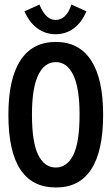

<svg xmlns="http://www.w3.org/2000/svg" viewBox="-20 -816 490 847"><path d="M226 11Q17 11 17 -310Q17 -468 70 -549.5Q123 -631 226 -631Q329 -631 382 -549.5Q435 -468 435 -310Q435 -149 382 -68.5Q329 12 226 11ZM226 -77Q276 -77 303.5 -132.5Q331 -188 331 -311Q331 -427 303.5 -484.5Q276 -542 226 -542Q176 -542 148.5 -484.5Q121 -427 121 -311Q121 -188 148.5 -132.5Q176 -77 226 -77ZM295 -796 361 -766Q340 -716 305 -690.5Q270 -665 225 -665Q181 -665 145.5 -690.5Q110 -716 88 -766L154 -796Q181 -728 225 -728Q273 -728 295 -796Z"/></svg>

Font: Inconsolata SemiCondensed Bold
Style: Regular
Weight: 700
Width: 4
Monospace: yes
Designer: Raph Levien, Cyreal, Brenton Simpson
Foundry: Raph Levien, Cyreal, Google
Version: Version 3.001; ttfautohint (v1.8.2.53-6de2)